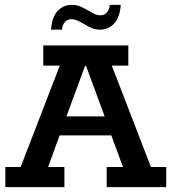

<svg xmlns="http://www.w3.org/2000/svg" viewBox="-20 -770 706 790"><path d="M2 0V-83H65L226 -500H158V-583H508V-500H440L601 -83H664V0H419V-83H486L426 -245L462 -213H206L237 -245L178 -83H245V0ZM243 -263 225 -291H437L421 -263L334 -499H330ZM391 -648Q368 -648 347.5 -659Q327 -670 308.5 -680.5Q290 -691 273 -691Q257 -691 247 -679.5Q237 -668 235 -648H190Q194 -701 217.5 -725.5Q241 -750 276 -750Q299 -750 319.5 -739.5Q340 -729 358.5 -718Q377 -707 394 -707Q410 -707 420 -719Q430 -731 432 -750H477Q473 -698 449.5 -673Q426 -648 391 -648Z"/></svg>

Font: Rokkitt SemiBold
Style: Regular
Weight: 600
Designer: Vernon Adams
Foundry: Vernon Adams
Version: Version 3.103